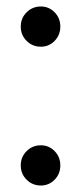

<svg xmlns="http://www.w3.org/2000/svg" viewBox="-20 -566 253 592"><path d="M166 -56Q166 -30 148.5 -12Q131 6 106 6Q80 6 62 -12Q44 -30 44 -56Q44 -82 62 -100Q80 -118 106 -118Q131 -118 148.5 -100Q166 -82 166 -56ZM166 -484Q166 -458 148.5 -440Q131 -422 106 -422Q80 -422 62 -440Q44 -458 44 -484Q44 -510 62 -528Q80 -546 106 -546Q131 -546 148.5 -528Q166 -510 166 -484Z"/></svg>

Font: Poppins
Style: Regular
Weight: 400
Designer: Ninad Kale (Devanagari), Jonny Pinhorn (Latin)
Foundry: Indian Type Foundry
Version: Version 3.002 2017